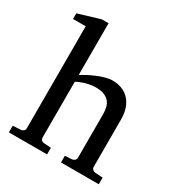

<svg xmlns="http://www.w3.org/2000/svg" viewBox="-173 -858 920 980"><g transform="rotate(30 287.0 -368.5)"><path d="M328.1 0V-39.1L369.1 -42Q377.9 -43 384.5 -48.8Q391.1 -54.7 391.1 -64V-321.8Q391.1 -343.3 386.5 -361.3Q381.8 -379.4 370.4 -392.6Q358.9 -405.8 339.8 -413.3Q320.8 -420.9 292 -420.9Q278.8 -420.9 264.2 -418.7Q249.5 -416.5 235.1 -412.6Q220.7 -408.7 207.3 -403.3Q193.8 -397.9 183.1 -392.1V-64Q183.1 -54.7 188.5 -48.8Q193.8 -43 203.1 -42L246.1 -39.1V0H21V-39.1L68.8 -42Q78.1 -43 84 -48.8Q89.8 -54.7 89.8 -64V-665H15.1V-698.2L143.1 -736.8H183.1V-432.1Q196.8 -440.4 216.8 -451.2Q236.8 -461.9 259.5 -471.4Q282.2 -481 305.4 -487.5Q328.6 -494.1 348.1 -494.1Q377 -494.1 401.6 -484.9Q426.3 -475.6 444.6 -457Q462.9 -438.5 473.4 -409.9Q483.9 -381.3 483.9 -342.8V-64Q483.9 -54.7 490.5 -48.8Q497.1 -43 505.9 -42L550.8 -39.1V0Z"/></g></svg>

Font: BabelStone Ogham
Style: Regular
Weight: 400
Designer: Andrew West
Foundry: BabelStone
Version: Version 2.02 March 14, 2022